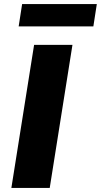

<svg xmlns="http://www.w3.org/2000/svg" viewBox="-20 -926 497 946"><path d="M36 0 148 -705H337L225 0ZM72 -796 89 -906H457L440 -796Z"/></svg>

Font: Nunito Sans 9pt Black
Style: Italic
Weight: 900
Italic angle: -9°
Version: Version 3.101;gftools[0.9.27]